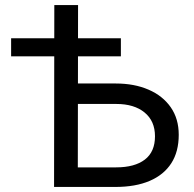

<svg xmlns="http://www.w3.org/2000/svg" viewBox="-20 -740 766 760"><path d="M194 0 195 -720H289L288 -77.5H439.5Q513 -77.5 553.2 -108.2Q593.5 -139 593.5 -200.5Q593.5 -261 552.2 -294.8Q511 -328.5 440.5 -328.5H236.5V-409.5H438.5Q511.5 -409.5 567.8 -385.2Q624 -361 655.8 -315.5Q687.5 -270 687.5 -206.5Q687.5 -139.5 658 -93.8Q628.5 -48 572.5 -24Q516.5 0 436.5 0ZM24 -517V-588.5H458.5V-517Z"/></svg>

Font: Geologica Roman Light
Style: Regular
Weight: 300
Designer: Sindre Bremnes, Frode Helland
Foundry: Monokrom Skriftforlag AS
Version: Version 1.010;gftools[0.9.28]